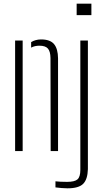

<svg xmlns="http://www.w3.org/2000/svg" viewBox="-20 -820 578 1042"><path d="M62 0V-600H103V0ZM255 0 254 -505Q253.5 -541 240 -556.5Q226.5 -572 194 -572Q181.5 -572 170.2 -569.5Q159 -567 149 -561.5V-591.5Q160.5 -598.5 174 -602.2Q187.5 -606 203 -606Q252 -606 273.2 -580.8Q294.5 -555.5 295 -503V0ZM396 -738V-800H476V-738ZM346 202Q334 202 314 200.5Q294 199 281 197V164Q293 165.5 308.5 166.2Q324 167 344 167Q385.5 167 400.8 153.2Q416 139.5 416 102V-600H457V98Q455.5 153.5 431.2 177.8Q407 202 346 202Z"/></svg>

Font: Big Shoulders Stencil Text SC Thin
Style: Regular
Weight: 100
Designer: Patric King
Foundry: XO Type Co
Version: Version 2.001